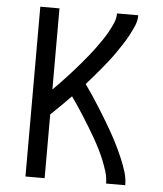

<svg xmlns="http://www.w3.org/2000/svg" viewBox="-53 -781 705 828"><g transform="rotate(5 300.0 -367.5)"><path d="M88 0V-735H171V-384Q171 -384 171 -384Q171 -384 171 -384Q187 -400 202 -415.5Q217 -431 231.5 -447Q246 -463 260.5 -479Q275 -495 289 -512Q303 -529 317 -546Q331 -563 343.5 -580.5Q356 -598 368.5 -616Q381 -634 391.5 -653Q402 -672 411 -692.5Q420 -713 420 -735H512Q512 -711 502.5 -689Q493 -667 482 -646.5Q471 -626 458 -606Q445 -586 431.5 -566.5Q418 -547 403.5 -528.5Q389 -510 374 -492Q359 -474 343.5 -456Q328 -438 312 -420Q329 -396 345.5 -371.5Q362 -347 377.5 -322Q393 -297 408.5 -271.5Q424 -246 438.5 -220Q453 -194 466 -167.5Q479 -141 490.5 -114Q502 -87 511 -58.5Q520 -30 520 0H437Q437 -26 429.5 -50.5Q422 -75 412.5 -98.5Q403 -122 391.5 -145Q380 -168 367.5 -190Q355 -212 341.5 -234Q328 -256 314.5 -277.5Q301 -299 287 -320Q273 -341 258 -362Q237 -340 215 -318.5Q193 -297 171 -276V0Z"/></g></svg>

Font: Zed Sans Extended
Style: Regular
Weight: 400
Width: 7
Designer: Belleve Invis
Foundry: Belleve Invis
Version: Version 1.0.0; ttfautohint (v1.8.4)